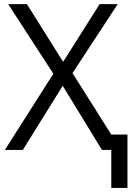

<svg xmlns="http://www.w3.org/2000/svg" viewBox="-20 -734 659 940"><path d="M524.9 -75.2H604V186H524.9V0H479L287.1 -314L91.8 0H3.9L241.2 -373L20 -713.9H111.8L289.1 -431.2L467.8 -713.9H556.2L335 -376Z"/></svg>

Font: Open Sans ACDW
Style: acdw
Weight: 400
Foundry: Ascender Corporation
Version: Version 1.10